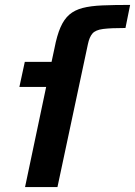

<svg xmlns="http://www.w3.org/2000/svg" viewBox="-20 -762 550 782"><path d="M82 0 168 -408H59L81 -510H190L202 -566Q212 -618 226.5 -651Q241 -684 262.5 -702.5Q284 -721 316.5 -729.5Q349 -738 397 -740Q445 -742 510 -742L491 -648Q431 -648 400 -644Q369 -640 356.5 -625.5Q344 -611 338 -582L214 0Z"/></svg>

Font: Saira SemiExpanded SemiBold
Style: Italic
Weight: 600
Width: 6
Italic angle: -12°
Designer: Hector Gatti with collaboration of the Omnibus-Type team
Foundry: Omnibus-Type
Version: Version 1.101